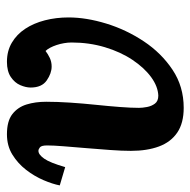

<svg xmlns="http://www.w3.org/2000/svg" viewBox="-22 -534 562 567"><g transform="rotate(-90 259.5 -250.0)"><path d="M361 -511Q393 -511 417.5 -496.5Q442 -482 458.5 -457Q475 -432 483.5 -399Q492 -366 492 -329Q492 -277 474 -218Q456 -159 421.5 -107Q387 -55 337.5 -22Q288 11 225 11Q180 11 152 -8Q124 -27 111 -62Q98 -97 98 -145Q98 -171 100.5 -205.5Q103 -240 106 -276Q109 -312 111.5 -343Q114 -374 114 -392Q114 -409 108.5 -413.5Q103 -418 98 -418Q87 -418 75 -401Q63 -384 50 -339L-4 -355Q0 -376 11.5 -403Q23 -430 42 -454.5Q61 -479 87 -495Q113 -511 147 -511Q186 -511 206.5 -495Q227 -479 235 -453Q243 -427 243 -395Q243 -363 240.5 -325Q238 -287 234 -248.5Q230 -210 227.5 -177Q225 -144 225 -121Q225 -111 227.5 -97.5Q230 -84 237.5 -74Q245 -64 261 -64Q288 -65 315.5 -85Q343 -105 366.5 -140Q390 -175 404 -221.5Q418 -268 418 -320Q418 -331 416 -342.5Q414 -354 410.5 -364.5Q407 -375 402.5 -383.5Q398 -392 393 -397Q384 -390 372.5 -384.5Q361 -379 347 -379Q327 -379 306 -393.5Q285 -408 285 -441Q285 -455 292 -471.5Q299 -488 316 -499.5Q333 -511 361 -511Z"/></g></svg>

Font: Lora
Style: Bold Italic
Weight: 700
Italic angle: -3°
Designer: Olga Karpushina, Alexei Vanyashin (Cyrillic)
Foundry: Cyreal
Version: Version 3.004